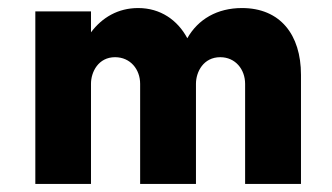

<svg xmlns="http://www.w3.org/2000/svg" viewBox="-20 -455 822 475"><path d="M67.4 0H205.1V-247.6C205.1 -277.3 223.6 -313.5 264.6 -313.5C302.7 -313.5 326.7 -283.2 326.7 -247.6V0H464.8V-247.6C464.8 -277.3 483.4 -313.5 524.9 -313.5C562.5 -313.5 586.4 -283.2 586.4 -247.6V0H724.6V-270C724.6 -369.6 672.9 -435.1 578.6 -435.1C517.6 -435.1 470.2 -407.7 443.4 -360.4C419.4 -405.3 377 -435.1 321.8 -435.1C272.5 -435.1 232.9 -412.1 205.1 -375V-426.8H67.4Z"/></svg>

Font: Now ExtraBold
Style: Regular
Weight: 800
Designer: Alfredo Marco Pradil
Foundry: Alfredo Marco Pradil
Version: Version 1.200;hotconv 1.0.109;makeotfexe 2.5.65596